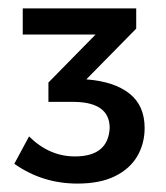

<svg xmlns="http://www.w3.org/2000/svg" viewBox="-20 -791 394 456"><path d="M164 -355Q80.5 -355 14 -402L49 -467Q97 -419.5 158 -419.5Q237 -419.5 240.5 -487Q240.5 -547.5 157.5 -549H95V-595L207 -709H34V-771H303.5V-723L185 -602.5Q251 -597.5 287.2 -569Q323.5 -540.5 323.5 -487Q323.5 -450 306 -420Q288.5 -390 253 -372.5Q217.5 -355 164 -355Z"/></svg>

Font: Argentum Novus Medium
Style: Regular
Weight: 500
Designer: Julieta Ulanovsky (font) & Cristiano Sobral (main changes)
Foundry: Julieta Ulanovsky (font) & Cristiano Sobral (main changes)
Version: Version 3.00;November 27, 2020;FontCreator 13.0.0.2655 64-bi